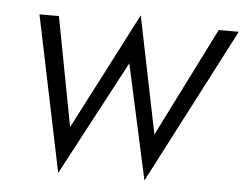

<svg xmlns="http://www.w3.org/2000/svg" viewBox="-53 -803 1151 905"><g transform="rotate(5 522.0 -350.0)"><path d="M690 -183 577 -737 291 -183 193 -700H101L254 37L543 -507L662 37L1044 -700H949Z"/></g></svg>

Font: Jost
Style: Italic
Weight: 400
Italic angle: -5°
Version: Version 3.710